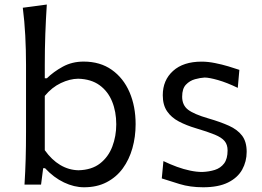

<svg xmlns="http://www.w3.org/2000/svg" viewBox="-20 -801 1138 833"><path d="M344.7 11.5Q400.8 11.5 442.8 -10.5Q484.9 -32.4 512.7 -70.4Q540.4 -108.4 554.4 -157.8Q568.4 -207.3 568.4 -262.2Q568.4 -339.8 541.9 -401.2Q515.3 -462.6 464.8 -498.2Q414.4 -533.8 342.8 -533.8Q292.8 -533.8 252.4 -511.7Q212 -489.6 183.3 -461.3H174.3V-519.4Q174.3 -588.6 176.6 -653.1Q178.9 -717.5 183.1 -781.3L78.9 -767.4Q86.4 -708.6 89.6 -647.1Q92.9 -585.6 92.9 -519.4V-230.1Q92.9 -165.4 91.4 -111.6Q89.9 -57.8 86.3 0H158.1L167.3 -71.3H175.4Q213.4 -30.4 257.5 -9.5Q301.6 11.5 344.7 11.5ZM320.6 -62.3Q278.5 -63.1 241.3 -85.2Q204 -107.4 174.3 -149.4V-385Q205.2 -422.2 244 -440.6Q282.8 -459 318.9 -459.5Q375.2 -458 411.9 -431.4Q448.5 -404.8 466.4 -360.6Q484.4 -316.4 484.4 -261.8Q484.4 -210 467.2 -165Q450.1 -120 414.1 -91.9Q378.1 -63.8 320.6 -62.3Z M861.4 11.5Q927.8 11.5 969.5 -9.3Q1011.1 -30 1030.7 -65.1Q1050.2 -100.3 1050.2 -142.3Q1050.2 -186.2 1030.3 -212.5Q1010.3 -238.8 973.2 -255.5Q936 -272.2 884 -287.3Q821.6 -305.4 796 -325Q770.3 -344.5 770.3 -381.7Q770.3 -416.6 786.8 -433.8Q803.2 -451 826 -457.3Q848.9 -463.6 867.8 -464.6Q887 -464.6 925.6 -453.7Q964.3 -442.7 1011.6 -419.8L1018.5 -497.9Q998.9 -504.8 970.8 -513.1Q942.7 -521.5 912.4 -527.5Q882.2 -533.6 854.9 -533.6Q775.3 -533.6 730.8 -493.3Q686.2 -453 686.2 -387.8Q686.2 -345.5 704.9 -318.2Q723.6 -290.9 756.1 -273.9Q788.7 -256.8 829.9 -244.6Q881.8 -229.2 911.6 -216.9Q941.5 -204.6 954.4 -189Q967.4 -173.4 967.4 -148.4Q967.4 -112 952.3 -91.9Q937.2 -71.9 912.2 -63.9Q887.2 -56 857.4 -54.9Q832.8 -54.9 804.9 -60.8Q776.9 -66.6 747.6 -77.3Q718.2 -88.1 689 -102.1L681.9 -26.9Q713.2 -16.6 759 -2.6Q804.9 11.5 861.4 11.5Z"/></svg>

Font: Pinar FD VF
Style: Regular
Weight: 300
Designer: Amin Abedi
Version: Version 2.000